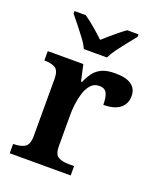

<svg xmlns="http://www.w3.org/2000/svg" viewBox="-141 -855 789 944"><g transform="rotate(20 253.0 -383.0)"><path d="M24 0V-49H27Q61 -49 83.5 -61.5Q106 -74 106 -121V-419Q106 -463 85 -475Q64 -487 31 -487H28V-536H214L233 -451H238Q251 -481 267.5 -502.5Q284 -524 310 -535.5Q336 -547 378 -547Q435 -547 463 -527Q491 -507 491 -469Q491 -428 461.5 -404.5Q432 -381 375 -381Q375 -422 364.5 -442Q354 -462 325 -462Q298 -462 281 -442.5Q264 -423 255 -394Q246 -365 242.5 -335Q239 -305 239 -284V-116Q239 -72 260.5 -60.5Q282 -49 313 -49H343V0ZM191 -606Q181 -629 161 -655.5Q141 -682 120.5 -708Q100 -734 84 -753V-766H143Q167 -750 198 -723.5Q229 -697 251 -676Q266 -690 285.5 -706.5Q305 -723 324.5 -739Q344 -755 360 -766H419V-753Q404 -734 383 -708Q362 -682 342.5 -655.5Q323 -629 312 -606Z"/></g></svg>

Font: Noto Naskh Arabic SemiBold
Style: Regular
Weight: 600
Designer: Monotype Design Team, David Williams, Mohamad Dakak and Nizar Qandah
Foundry: Monotype Imaging Inc.
Version: Version 2.016